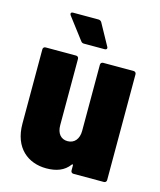

<svg xmlns="http://www.w3.org/2000/svg" viewBox="-107 -778 722 864"><g transform="rotate(15 253.5 -346.0)"><path d="M314 -592 259 -692C256 -697 250 -700 244 -700H126C119 -700 116 -697 116 -693C116 -690 117 -688 119 -685L195 -585C199 -580 203 -578 209 -578H306C312 -578 316 -581 316 -586C316 -588 315 -590 314 -592ZM303 -505V-197C303 -159 283 -135 251 -135C220 -135 201 -158 201 -196V-505C201 -512 196 -517 189 -517H47C40 -517 35 -512 35 -505V-159C35 -45 106 8 190 8C236 8 273 -5 297 -38C300 -42 303 -40 303 -36V-12C303 -5 308 0 315 0H457C464 0 469 -5 469 -12V-505C469 -512 464 -517 457 -517H315C308 -517 303 -512 303 -505Z"/></g></svg>

Font: Barlow Semi Condensed ExtraBold
Style: Regular
Weight: 800
Width: 4
Designer: Jeremy Tribby
Foundry: Tribby Type
Version: Version 1.422;hotconv 1.0.109;makeotfexe 2.5.65596